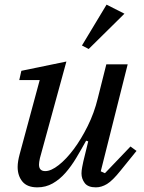

<svg xmlns="http://www.w3.org/2000/svg" viewBox="-20 -795 619 827"><path d="M141 12Q97 12 76.5 -13Q56 -38 56 -76Q56 -99 65 -132L151 -450H63L72 -490L266 -530L152 -114Q150 -105 149 -98Q148 -91 148 -86Q148 -58 175 -58Q200 -58 233 -84Q266 -110 298 -153Q330 -196 358 -252.5Q386 -309 401 -371L438 -518H530L414 -57L432 -49L542 -164L568 -145L500 -61Q465 -17 441 -2.5Q417 12 393 12Q359 12 345 -6.5Q331 -25 331 -48Q331 -60 334 -75.5Q337 -91 339 -100L360 -186L351 -189Q330 -151 308.5 -115Q287 -79 262 -50.5Q237 -22 207 -5Q177 12 141 12ZM333 -599 439 -775 516 -736 362 -584Z"/></svg>

Font: IBM Plex Serif Text
Style: Italic
Weight: 450
Italic angle: -14°
Designer: Mike Abbink, Paul van der Laan, Pieter van Rosmalen
Foundry: Bold Monday
Version: Version 3.001